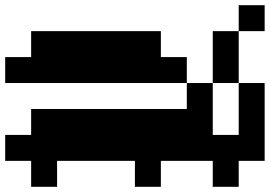

<svg xmlns="http://www.w3.org/2000/svg" viewBox="-170 -670 1040 740"><g transform="rotate(-90 350.0 -300.0)"><path d="M100 100V200H400V100H200V0H400V-100H300V-700H200V-800H100V-700H0V-600H100V-300H0V-200H100V0H0V100ZM400 100H600V0H400ZM400 -100H500V-200H600V-700H500V-800H400ZM600 200H700V100H600Z"/></g></svg>

Font: FT88 Gothique
Style: Regular
Weight: 400
Designer: Ange Degheest & Oriane Charvieux
Foundry: Velvetyne Type Foundry
Version: Version 1.000;FEAKit 1.0